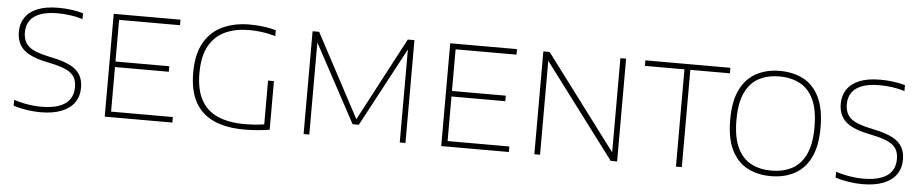

<svg xmlns="http://www.w3.org/2000/svg" viewBox="-38 -851 5314 1107"><g transform="rotate(5 2619.0 -297.5)"><path d="M212 7Q175.5 7 134.2 1Q93 -5 55.5 -17V-51Q83.5 -42 111 -36.2Q138.5 -30.5 164.2 -27.8Q190 -25 213.5 -25Q276 -25 317.2 -40Q358.5 -55 378.5 -83.8Q398.5 -112.5 398.5 -154Q398.5 -189 384.5 -212.5Q370.5 -236 337.5 -251.8Q304.5 -267.5 247 -279.5L224 -284.5Q128.5 -304 88.2 -341.8Q48 -379.5 48 -444.5Q48 -491.5 71.5 -527Q95 -562.5 142.8 -582.2Q190.5 -602 263.5 -602Q301 -602 338 -597.2Q375 -592.5 407.5 -583V-549Q371.5 -560 335.2 -565Q299 -570 263 -570Q201.5 -570 161.8 -555.2Q122 -540.5 102.5 -512.5Q83 -484.5 83 -445.5Q83 -392 115 -363.5Q147 -335 231 -317.5L254 -312.5Q320.5 -298.5 359.8 -278Q399 -257.5 416.2 -227Q433.5 -196.5 433.5 -154.5Q433.5 -104.5 408.5 -68.5Q383.5 -32.5 334.2 -12.8Q285 7 212 7Z M584 0V-595H970.5V-563H618V-32H975.5V0ZM605.5 -290V-322H929.5V-290Z M1391 4Q1286.5 4 1215 -28.2Q1143.5 -60.5 1106.8 -127Q1070 -193.5 1070 -297Q1070 -405.5 1109 -472.8Q1148 -540 1216 -571Q1284 -602 1370.5 -602Q1411.5 -602 1450.2 -597Q1489 -592 1523 -582.5V-548.5Q1480 -560.5 1443.5 -565.2Q1407 -570 1371 -570Q1293.5 -570 1233.8 -543.2Q1174 -516.5 1140 -456.8Q1106 -397 1106 -298Q1106 -204 1138 -144.2Q1170 -84.5 1233.5 -56Q1297 -27.5 1391 -27.5Q1423.5 -27.5 1456.5 -30Q1489.5 -32.5 1516.5 -38.5L1504 -21.5V-289H1538V-7.5Q1499.5 -1.5 1462.5 1.2Q1425.5 4 1391 4Z M1735 0V-595H1773L2037.5 -98.5H2023.5L2286 -595H2324.5V0H2291.5V-566H2306.5L2047.5 -81H2011.5L1750.5 -565.5H1768V0Z M2531.5 0V-595H2918V-563H2565.5V-32H2923V0ZM2553 -290V-322H2877V-290Z M3070.5 0V-595H3107L3528 -34.5H3516.5V-595H3549.5V0H3512.5L3091 -560.5H3103.5V0Z M3890 0V-563H3661V-595H4153V-563H3924V0Z M4439.5 7Q4362 7 4303 -24.2Q4244 -55.5 4211 -122.5Q4178 -189.5 4178 -297Q4178 -405 4211.5 -472.2Q4245 -539.5 4304 -570.8Q4363 -602 4439.5 -602Q4517.5 -602 4576.5 -570.8Q4635.5 -539.5 4668.2 -472.2Q4701 -405 4701 -297Q4701 -189.5 4667.8 -122.5Q4634.5 -55.5 4575.5 -24.2Q4516.5 7 4439.5 7ZM4439.5 -25Q4506.5 -25 4557.8 -51.5Q4609 -78 4637.5 -137.8Q4666 -197.5 4666 -296Q4666 -396.5 4637.5 -456.5Q4609 -516.5 4557.8 -543.2Q4506.5 -570 4439.5 -570Q4372.5 -570 4321.8 -543.5Q4271 -517 4242.5 -457.5Q4214 -398 4214 -299Q4214 -199 4242.5 -138.8Q4271 -78.5 4321.8 -51.8Q4372.5 -25 4439.5 -25Z M4969 7Q4932.5 7 4891.2 1Q4850 -5 4812.5 -17V-51Q4840.5 -42 4868 -36.2Q4895.5 -30.5 4921.2 -27.8Q4947 -25 4970.5 -25Q5033 -25 5074.2 -40Q5115.5 -55 5135.5 -83.8Q5155.5 -112.5 5155.5 -154Q5155.5 -189 5141.5 -212.5Q5127.5 -236 5094.5 -251.8Q5061.5 -267.5 5004 -279.5L4981 -284.5Q4885.5 -304 4845.2 -341.8Q4805 -379.5 4805 -444.5Q4805 -491.5 4828.5 -527Q4852 -562.5 4899.8 -582.2Q4947.5 -602 5020.5 -602Q5058 -602 5095 -597.2Q5132 -592.5 5164.5 -583V-549Q5128.5 -560 5092.2 -565Q5056 -570 5020 -570Q4958.5 -570 4918.8 -555.2Q4879 -540.5 4859.5 -512.5Q4840 -484.5 4840 -445.5Q4840 -392 4872 -363.5Q4904 -335 4988 -317.5L5011 -312.5Q5077.5 -298.5 5116.8 -278Q5156 -257.5 5173.2 -227Q5190.5 -196.5 5190.5 -154.5Q5190.5 -104.5 5165.5 -68.5Q5140.5 -32.5 5091.2 -12.8Q5042 7 4969 7Z"/></g></svg>

Font: Encode Sans SC SemiExpanded Thin
Style: Regular
Weight: 250
Width: 6
Designer: Multiple Designers
Foundry: Impallari Type
Version: Version 3.002